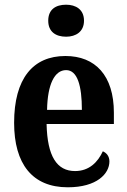

<svg xmlns="http://www.w3.org/2000/svg" viewBox="-20 -786 540 816"><path d="M261 -630C302 -630 337 -651 337 -698C337 -746 302 -766 261 -766C217 -766 185 -746 185 -698C185 -651 217 -630 261 -630ZM268 10C392 10 445 -48 445 -100C445 -122 433 -136 417 -143C396 -97 359 -59 299 -59C222 -59 181 -121 178 -259H464V-307C464 -465 385 -548 258 -548C120 -548 40 -452 40 -264C40 -90 117 10 268 10ZM328 -319H180C182 -428 212 -488 261 -488C309 -488 328 -422 328 -319Z"/></svg>

Font: Noto Serif Bengali Condensed
Style: Bold
Weight: 700
Width: 3
Designer: Juan Bruce, Universal Thirst, Indian Type Foundry and the Monotype Design Team.
Foundry: Monotype Imaging Inc.
Version: Version 2.003